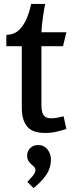

<svg xmlns="http://www.w3.org/2000/svg" viewBox="-20 -660 367 969"><path d="M208 -640Q201 -606 196 -569Q191 -532 189 -497H315L298 -427H189V-127Q189 -112 192.5 -96.5Q196 -81 206.5 -72Q217 -63 238 -63Q254 -63 270 -66Q286 -69 301 -73L315 -9Q290 -1 263.5 5Q237 11 208 11Q144 11 117 -21.5Q90 -54 90 -117V-427H12V-484Q53 -485 78 -510.5Q103 -536 117 -572Q131 -608 137 -640ZM172 72Q202 72 219.5 94Q237 116 237 145Q237 190 210.5 226.5Q184 263 149 289L118 258Q129 247 144 229.5Q159 212 159 198Q159 187 148.5 178.5Q138 170 127.5 158Q117 146 117 125Q117 102 133 87Q149 72 172 72Z"/></svg>

Font: Rosario Light SemiBold
Style: Regular
Weight: 600
Version: Version 1.101; ttfautohint (v1.8.1.43-b0c9)